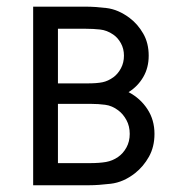

<svg xmlns="http://www.w3.org/2000/svg" viewBox="-20 -548 531 568"><path d="M78.1 -528.3H234.4Q260.3 -528.3 295.2 -524.2Q330.1 -520 363.8 -494.6Q387.7 -476.6 403.8 -448.5Q419.9 -420.4 419.9 -383.3Q419.9 -347.7 403.8 -320.1Q387.7 -292.5 360.4 -275.4Q395 -257.3 416 -225.3Q437 -193.4 437 -151.9Q437 -113.8 420.7 -84.5Q404.3 -55.2 379.4 -35.6Q345.2 -8.8 307.6 -4.4Q270 0 244.6 0H78.1ZM151.4 -301.3H239.3Q266.6 -301.3 283.2 -304.7Q299.8 -308.1 315.9 -319.8Q329.1 -329.6 337.9 -346.2Q346.7 -362.8 346.7 -383.3Q346.7 -403.8 337.6 -420.2Q328.6 -436.5 314.9 -445.8Q296.4 -458.5 276.1 -460.7Q255.9 -462.9 234.4 -462.9H151.4ZM249.5 -240.7H151.4V-65.4H244.6Q273.9 -65.4 293.5 -68.8Q313 -72.3 329.1 -83.5Q344.2 -93.8 354 -111.6Q363.8 -129.4 363.8 -151.9Q363.8 -174.8 354 -192.9Q344.2 -210.9 329.6 -221.7Q311.5 -235.4 291.3 -238Q271 -240.7 249.5 -240.7Z"/></svg>

Font: Gidole
Style: Regular
Weight: 400
Version: Version 2.100; ttfautohint (v1.8.4.7-5d5b)